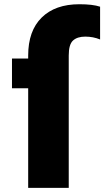

<svg xmlns="http://www.w3.org/2000/svg" viewBox="-20 -860 497 915"><path d="M37.1 -439.5V-581.1H114.3V-595.7Q114.3 -712.9 178.7 -776.4Q243.2 -839.8 358.4 -839.8Q421.9 -839.8 457 -828.1V-671.9Q423.8 -685.5 386.2 -685.5Q348.6 -685.5 328.1 -667Q307.6 -648.4 307.6 -595.7V35.2H114.3V-439.5Z"/></svg>

Font: GenEi M Gothic v2 Black
Style: Regular
Weight: 900
Version: Version 2.0